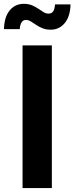

<svg xmlns="http://www.w3.org/2000/svg" viewBox="-51 -959 379 979"><path d="M213.4 -727.5V0H64V-727.5ZM207.5 -807.6Q184.1 -807.6 165.8 -814.9Q147.5 -822.3 132.8 -832.5Q118.2 -842.8 105.7 -850.1Q93.3 -857.4 81.5 -857.4Q66.4 -857.4 58.6 -844.5Q50.8 -831.5 49.8 -810.5H-30.8Q-29.3 -872.1 -1.7 -905.8Q25.9 -939.5 70.8 -939.5Q94.2 -939.5 112.3 -931.9Q130.4 -924.3 144.8 -914.3Q159.2 -904.3 171.4 -897Q183.6 -889.6 196.3 -889.6Q212.9 -889.6 220.5 -901.6Q228 -913.6 229.5 -936.5H308.6Q307.1 -875 279.1 -841.3Q251 -807.6 207.5 -807.6Z"/></svg>

Font: Inter 17pt
Style: Bold
Weight: 700
Version: Version 4.001;git-66647c0bb